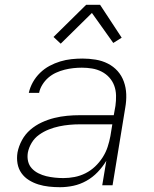

<svg xmlns="http://www.w3.org/2000/svg" viewBox="-20 -772 640 800"><path d="M230 8Q207 8 184 5.5Q161 3 140 -3.5Q119 -10 100.5 -21.5Q82 -33 69.5 -50.5Q57 -68 53 -90.5Q49 -113 53 -137Q58 -163 71.5 -188Q85 -213 106.5 -231.5Q128 -250 154 -262Q180 -274 206.5 -280.5Q233 -287 259.5 -289.5Q286 -292 312 -292H454L461 -331Q464 -352 463.5 -374Q463 -396 456 -415Q449 -434 435.5 -449Q422 -464 403.5 -473.5Q385 -483 364 -486.5Q343 -490 321 -490Q303 -490 285 -488Q267 -486 249 -481.5Q231 -477 213.5 -469Q196 -461 181.5 -448.5Q167 -436 156.5 -419Q146 -402 143 -385H100Q105 -408 117 -429.5Q129 -451 147 -468.5Q165 -486 186.5 -497.5Q208 -509 231 -516Q254 -523 277.5 -525.5Q301 -528 324 -528Q351 -528 378.5 -523.5Q406 -519 429.5 -507Q453 -495 470 -476Q487 -457 496 -432Q505 -407 506 -379.5Q507 -352 502 -324L449 0H406L423 -102Q408 -77 387 -55Q366 -33 340 -18.5Q314 -4 286 2Q258 8 230 8ZM244 -30Q267 -30 290.5 -34.5Q314 -39 336 -50Q358 -61 376 -78Q394 -95 407.5 -116Q421 -137 428.5 -160Q436 -183 440 -205L448 -254H313Q291 -254 269.5 -252Q248 -250 226.5 -245.5Q205 -241 183.5 -232.5Q162 -224 143 -210.5Q124 -197 112 -177Q100 -157 96 -136Q93 -117 97 -100Q101 -83 112.5 -70.5Q124 -58 140 -50Q156 -42 172.5 -38Q189 -34 207.5 -32Q226 -30 244 -30ZM233 -590 203 -618 339 -752H397L487 -615L452 -593L363 -718Z"/></svg>

Font: Iosevka Aile Extralight
Style: Italic
Weight: 200
Italic angle: -9°
Designer: Belleve Invis
Foundry: Belleve Invis
Version: Version 31.1.0; ttfautohint (v1.8.4)